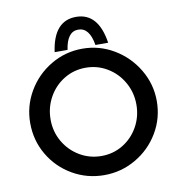

<svg xmlns="http://www.w3.org/2000/svg" viewBox="-98 -1014 1050 1113"><g transform="rotate(-10 427.5 -458.0)"><path d="M427 -736Q527 -736 612.5 -685Q698 -634 749 -548Q800 -462 800 -363Q800 -262 749.5 -177Q699 -92 613 -42Q527 8 427 8Q326 8 240.5 -41.5Q155 -91 105 -176Q55 -261 55 -363Q55 -463 105 -548.5Q155 -634 240.5 -685Q326 -736 427 -736ZM430 -104Q499 -104 556 -138.5Q613 -173 646.5 -232.5Q680 -292 680 -363Q680 -434 646 -494Q612 -554 554 -589Q496 -624 427 -624Q357 -624 299.5 -589Q242 -554 208.5 -494Q175 -434 175 -363Q175 -292 209 -233Q243 -174 301.5 -139Q360 -104 430 -104ZM581 -744H506Q489 -849 423 -849Q357 -849 342 -744H266Q291 -924 423 -924Q554 -924 581 -744Z"/></g></svg>

Font: Josefin Sans SemiBold
Style: Regular
Weight: 600
Designer: Santiago Orozco
Foundry: Typemade
Version: Version 2.000